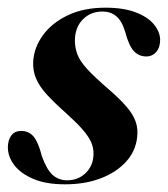

<svg xmlns="http://www.w3.org/2000/svg" viewBox="-24 -471 437 500"><path d="M151 -1.5Q180 -1.5 199.5 -20.8Q219 -40 219.5 -69.5Q220 -86 213.2 -101Q206.5 -116 191 -133.8Q175.5 -151.5 149.5 -175Q118 -203 98.2 -224.5Q78.5 -246 69.8 -266.8Q61 -287.5 62.5 -312Q65 -348.5 88.5 -380.2Q112 -412 153.2 -431.5Q194.5 -451 250.5 -451Q297.5 -451 329 -439Q360.5 -427 376.2 -408.2Q392 -389.5 393 -369Q393.5 -348.5 383.2 -336.2Q373 -324 357 -324Q337.5 -324 324.5 -338Q311.5 -352 302 -388Q293.5 -416.5 278.8 -428.8Q264 -441 243 -441Q212 -441 191.8 -420.5Q171.5 -400 171 -366Q171 -347 177.5 -329.5Q184 -312 203 -291.2Q222 -270.5 258.5 -239Q288 -213.5 305.2 -193.5Q322.5 -173.5 329.2 -154.5Q336 -135.5 333 -112.5Q329 -77 304.2 -49.8Q279.5 -22.5 238.8 -6.8Q198 9 145 9Q96 9 63 -5Q30 -19 13.2 -41Q-3.5 -63 -3.5 -87.5Q-3.5 -105.5 5.2 -117.8Q14 -130 31 -130Q51.5 -130 63.8 -115Q76 -100 85 -64.5Q97.5 -29.5 113 -15.5Q128.5 -1.5 151 -1.5Z"/></svg>

Font: Fraunces 120pt SemiBold
Style: Italic
Weight: 600
Italic angle: -16°
Version: Version 1.000;[b76b70a41]